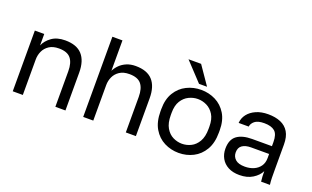

<svg xmlns="http://www.w3.org/2000/svg" viewBox="-82 -1153 2558 1575"><g transform="rotate(20 1197.5 -365.0)"><path d="M80 0V-530H162V-430Q180 -474 225.5 -507Q271 -540 343 -540Q443 -540 491.5 -486.5Q540 -433 540 -330V0H452V-310Q452 -384 421 -422Q390 -460 317 -460Q265 -460 232 -438Q199 -416 183.5 -382Q168 -348 168 -310V0Z M695 0V-700H783V-435Q797 -463 821 -487Q845 -511 879.5 -525.5Q914 -540 958 -540Q1058 -540 1106.5 -486.5Q1155 -433 1155 -330V0H1067V-310Q1067 -384 1036 -422Q1005 -460 932 -460Q880 -460 847 -438Q814 -416 798.5 -382Q783 -348 783 -310V0Z M1530 10Q1463 10 1404.5 -19.5Q1346 -49 1310.5 -109Q1275 -169 1275 -260V-280Q1275 -366 1310.5 -424Q1346 -482 1404.5 -511Q1463 -540 1530 -540Q1598 -540 1656 -511Q1714 -482 1749.5 -424Q1785 -366 1785 -280V-260Q1785 -169 1749.5 -109Q1714 -49 1656 -19.5Q1598 10 1530 10ZM1530 -70Q1571 -70 1608.5 -88.5Q1646 -107 1670.5 -149Q1695 -191 1695 -260V-280Q1695 -344 1670.5 -383.5Q1646 -423 1608.5 -441.5Q1571 -460 1530 -460Q1490 -460 1452 -441.5Q1414 -423 1389.5 -383.5Q1365 -344 1365 -280V-260Q1365 -191 1389.5 -149Q1414 -107 1452 -88.5Q1490 -70 1530 -70ZM1495 -580 1345 -740H1455L1565 -580Z M2061 10Q2003 10 1962.5 -11.5Q1922 -33 1901 -70.5Q1880 -108 1880 -155Q1880 -234 1926.5 -269Q1973 -304 2060 -304H2232V-340Q2232 -408 2201.5 -434Q2171 -460 2110 -460Q2053 -460 2027 -438.5Q2001 -417 1998 -390H1910Q1913 -433 1939 -466.5Q1965 -500 2010 -520Q2055 -540 2115 -540Q2178 -540 2224 -520.5Q2270 -501 2295 -459.5Q2320 -418 2320 -350V-135Q2320 -93 2320.5 -61.5Q2321 -30 2325 0H2248Q2245 -23 2244 -43.5Q2243 -64 2243 -90Q2222 -48 2175 -19Q2128 10 2061 10ZM2080 -70Q2122 -70 2156.5 -85Q2191 -100 2211.5 -129Q2232 -158 2232 -200V-236H2075Q2026 -236 1998 -216.5Q1970 -197 1970 -155Q1970 -118 1996.5 -94Q2023 -70 2080 -70Z"/></g></svg>

Font: Golos Text
Style: Regular
Weight: 400
Designer: A.Korolkova, Vitaly Kuzmin
Foundry: ParaType Ltd
Version: Version 2.004